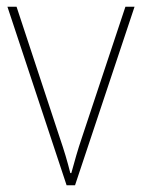

<svg xmlns="http://www.w3.org/2000/svg" viewBox="-20 -548 420 568"><path d="M177 0H202L378 -528H351L223 -143C209 -102 201 -72 191 -36H188C179 -72 170 -102 156 -143L29 -528H2Z"/></svg>

Font: Noto Sans Ethiopic SemiCondensed Thin
Style: Regular
Weight: 100
Width: 4
Designer: Monotype Design Team
Foundry: Monotype Imaging Inc.
Version: Version 2.102